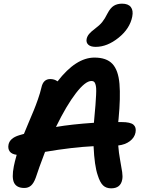

<svg xmlns="http://www.w3.org/2000/svg" viewBox="-20 -1027 793 1057"><path d="M506.8 -769Q479 -769 466.1 -781Q453.1 -793 457 -813Q460.4 -828.1 470.7 -840.3Q481 -852.5 502 -868.2Q528.3 -887.7 542.7 -905.5Q557.1 -923.3 571.8 -953.1Q587.9 -983.9 606.9 -995.4Q626 -1006.8 651.9 -1006.8Q686 -1006.8 700.4 -988Q714.8 -969.2 708 -935.1Q694.8 -869.1 632.6 -819.1Q570.3 -769 506.8 -769ZM591.8 9.8Q564 9.8 547.1 -6.6Q530.3 -22.9 518.1 -62Q500 -113.8 495.1 -222.2Q376.5 -216.3 228 -190.9Q192.4 -97.7 176.8 -48.8Q166 -19 151.1 -5.6Q136.2 7.8 113.8 7.8Q72.3 7.8 57.9 -20Q43.5 -47.9 56.2 -111.8Q60.1 -132.8 71.8 -174.8Q44.4 -178.2 33.4 -193.4Q22.5 -208.5 26.9 -231Q34.2 -266.6 85 -282.2Q89.4 -283.7 98.4 -286.1Q107.4 -288.6 111.8 -290Q120.6 -312 138.4 -354Q156.2 -396 166.5 -420.9Q176.8 -445.8 189 -480.7Q201.2 -515.6 208 -544.9Q217.8 -591.8 256.8 -591.8Q279.8 -591.8 296.9 -579.1Q397.9 -710 500 -710Q566.4 -710 598.9 -675.3Q631.3 -640.6 637.7 -565.7Q644 -490.7 632.8 -373Q632.3 -370.1 631.8 -364Q631.3 -357.9 630.9 -355H648.9Q697.8 -355 714.6 -340.6Q731.4 -326.2 726.1 -297.9Q720.7 -269.5 695.1 -250Q669.4 -230.5 630.9 -226.1Q633.8 -186.5 641.4 -145.5Q648.9 -104.5 652.6 -79.8Q656.2 -55.2 652.8 -38.1Q644 9.8 591.8 9.8ZM482.9 -581.1Q449.7 -581.1 397.7 -513.7Q345.7 -446.3 288.1 -328.1Q374 -342.8 497.1 -351.1Q497.6 -355 498 -362.5Q498.5 -370.1 499 -374Q503.4 -420.4 505.6 -449Q507.8 -477.5 509 -503.2Q510.3 -528.8 509.3 -542Q508.3 -555.2 504.9 -564.9Q501.5 -574.7 496.3 -577.9Q491.2 -581.1 482.9 -581.1Z"/></svg>

Font: Shantell Sans Normal
Style: Italic
Weight: 600
Italic angle: -11.31°
Designer: Stephen Nixon, Anya Danilova, Shantell Martin
Foundry: Arrow Type
Version: Version 1.006;[559af2be0]